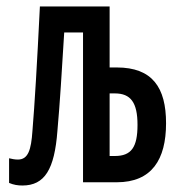

<svg xmlns="http://www.w3.org/2000/svg" viewBox="-20 -562 540 592"><path d="M49 10C118 10 148 -40 157 -158C165 -248 170 -333 178 -462H236V0H340C448 0 492 -70 492 -182C492 -292 450 -354 340 -354H318V-542H103C94 -359 87 -243 80 -158C76 -100 67 -70 35 -70C26 -70 16 -72 8 -74V2C22 8 35 10 49 10ZM318 -81V-274H334C383 -274 404 -246 404 -177C404 -108 385 -81 334 -81Z"/></svg>

Font: Noto Sans Mono ExtraCondensed SemiBold
Style: Regular
Weight: 600
Width: 2
Designer: Monotype Design Team
Foundry: Monotype Imaging Inc.
Version: Version 2.014